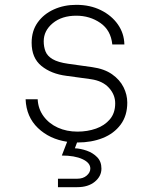

<svg xmlns="http://www.w3.org/2000/svg" viewBox="-20 -580 640 795"><path d="M220 195V160H300Q324 160 339 147Q354 134 354 118Q354 94 321.5 79Q289 64 236 64L258 7Q185 -4 137 -50Q89 -96 86 -169H136Q138 -129 160.5 -98.5Q183 -68 219.5 -51.5Q256 -35 301 -35Q342 -35 377.5 -47.5Q413 -60 435 -86Q457 -112 457 -152Q457 -188 431 -216.5Q405 -245 357 -252Q332 -256 306.5 -259Q281 -262 255 -266Q192 -274 151.5 -307Q111 -340 111 -403Q111 -452 136 -487Q161 -522 203 -541Q245 -560 296 -560Q353 -560 397.5 -538Q442 -516 468 -479Q494 -442 495 -396H445Q439 -455 395.5 -485Q352 -515 296 -515Q236 -515 198.5 -484Q161 -453 161 -409Q161 -386 168.5 -367Q176 -348 198 -335Q220 -322 262 -316Q287 -312 312 -309Q337 -306 362 -302Q412 -295 444 -272.5Q476 -250 491.5 -219Q507 -188 507 -155Q507 -101 479.5 -64Q452 -27 405.5 -8.5Q359 10 301 10H299L290 34Q314 35 339.5 44Q365 53 382.5 71Q400 89 400 118Q400 150 372.5 172.5Q345 195 300 195Z"/></svg>

Font: Tiny Thin
Style: Regular
Weight: 100
Monospace: yes
Designer: Philipp Nurullin, Konstantin Bulenkov
Foundry: JetBrains
Version: Version 2.251; ttfautohint (v1.8.4.7-5d5b)